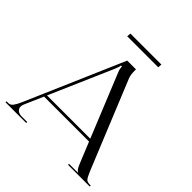

<svg xmlns="http://www.w3.org/2000/svg" viewBox="-219 -1024 1195 1195"><g transform="rotate(45 379.0 -426.0)"><path d="M525.9 -826.2H252.9L254.9 -852.1H527.8ZM7.8 0V-8.8H23.9Q41 -8.8 53.2 -24.4Q65.4 -40 79.1 -70.8L359.9 -719.2H437V-707Q437 -670.9 445.8 -648.9L682.1 -70.8Q698.7 -31.2 708.3 -20Q717.8 -8.8 741.2 -8.8H749V0H558.1V-8.8H634.8V-11.2Q620.6 -16.6 604 -58.1L548.3 -194.8H152.3L98.1 -70.8Q92.8 -57.6 92.8 -48.3Q92.8 -30.8 106 -19.8Q119.1 -8.8 141.1 -8.8H189.9V0ZM160.2 -212.9H541L371.1 -629.9Q362.8 -649.4 362.8 -669.9H354Q354 -659.2 341.8 -629.9Z"/></g></svg>

Font: FoglihtenNo07calt
Style: Regular
Weight: 500
Designer: gluk (gluksza@wp.pl)
Foundry: gluk (gluksza@wp.pl)
Version: Version 0.844